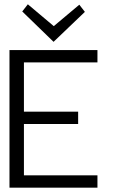

<svg xmlns="http://www.w3.org/2000/svg" viewBox="-20 -869 586 889"><path d="M431.2 0H23.9V-637.2H431.2V-580.1H90.8V-352.1H341.8V-294.9H90.8V-57.1H431.2ZM373 -814 228 -675.3 83 -815.9 108.9 -849.1 229 -748 347.2 -847.2Z"/></svg>

Font: Anonymous Pro
Style: Regular
Weight: 400
Monospace: yes
Designer: Mark Simonson
Version: Version 1.002